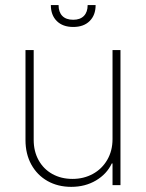

<svg xmlns="http://www.w3.org/2000/svg" viewBox="-20 -727 574 754"><path d="M421.9 -530.3H453.1V0H421.9V-85H418.9Q399.4 -43.5 356.9 -18.3Q314.5 6.8 259.8 6.8Q207.5 6.8 166.7 -16.1Q126 -39.1 103 -80.8Q80.1 -122.6 80.1 -176.8V-530.3H112.3V-177.7Q112.3 -132.8 131.6 -97.9Q150.9 -63 185.5 -43.7Q220.2 -24.4 264.6 -24.4Q308.6 -24.4 344.5 -43.9Q380.4 -63.5 401.1 -99.1Q421.9 -134.8 421.9 -180.7ZM267.6 -621.1Q226.6 -621.1 203.1 -644.3Q179.7 -667.5 179.7 -707H210Q210 -679.7 224.6 -664.6Q239.3 -649.4 267.6 -649.4Q294.9 -649.4 309.6 -664.6Q324.2 -679.7 324.2 -707H355.5Q355.5 -667.5 332 -644.3Q308.6 -621.1 267.6 -621.1Z"/></svg>

Font: Pretendard Thin
Style: Regular
Weight: 100
Designer: Base glyphs from Inter by Rasmus Andersson; Hangeul glyphs from Noto Sans CJK(Source Han Sans) by Jang Soo-young and Kan
Foundry: Kil Hyung-jin
Version: Version 1.309